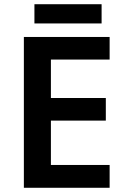

<svg xmlns="http://www.w3.org/2000/svg" viewBox="-20 -889 598 909"><path d="M499 0H93V-714H499V-607H221V-425H481V-318H221V-108H499ZM461 -869V-778H143V-869Z"/></svg>

Font: Noto Sans SemiBold
Style: Regular
Weight: 600
Designer: Monotype Design Team
Foundry: Monotype Imaging Inc.
Version: Version 2.007